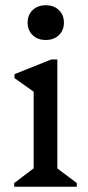

<svg xmlns="http://www.w3.org/2000/svg" viewBox="-20 -710 334 730"><path d="M34 0V-14L124 -82L108 -54V-394L151 -331L35 -413V-428L175 -484H198V-52L183 -81L272 -14V0ZM154 -558Q123 -558 104 -576.5Q85 -595 85 -624Q85 -653 104 -671.5Q123 -690 154 -690Q185 -690 204 -671.5Q223 -653 223 -624Q223 -595 204 -576.5Q185 -558 154 -558Z"/></svg>

Font: Platypi Light
Style: Regular
Weight: 300
Designer: David Sargent
Foundry: Bolt Cutter Type
Version: Version 1.200